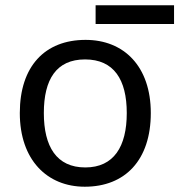

<svg xmlns="http://www.w3.org/2000/svg" viewBox="-20 -697 679 727"><path d="M639 -677H342V-606H639ZM301 10C454 10 551 -91 551 -269C551 -446 449 -546 304 -546C150 -546 55 -446 55 -269C55 -91 159 10 301 10ZM303 -63C194 -63 146 -142 146 -269C146 -396 193 -472 302 -472C411 -472 460 -396 460 -269C460 -142 411 -63 303 -63Z"/></svg>

Font: Noto Sans Math
Style: Regular
Weight: 400
Designer: Monotype Design Team, Delve Withrington, Jeff Kellem
Foundry: Monotype Imaging Inc., Delve Fonts LLC
Version: Version 3.000